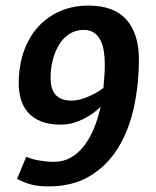

<svg xmlns="http://www.w3.org/2000/svg" viewBox="-20 -654 558 687"><path d="M74 -93Q94 -84 121.5 -79.5Q149 -75 173 -75Q207 -75 234 -90.5Q261 -106 281.5 -133Q302 -160 316.5 -195.5Q331 -231 340 -272Q330 -262 315.5 -251Q301 -240 283 -230.5Q265 -221 243.5 -214.5Q222 -208 197 -208Q155 -208 126 -220Q97 -232 79.5 -252.5Q62 -273 54.5 -299.5Q47 -326 47 -355Q47 -418 65 -469.5Q83 -521 116 -557.5Q149 -594 195 -614Q241 -634 296 -634Q388 -634 432.5 -583.5Q477 -533 477 -442Q477 -352 459 -269.5Q441 -187 402 -124Q363 -61 301.5 -24Q240 13 153 13Q117 13 91 6Q65 -1 41 -14ZM350 -339Q352 -361 353.5 -382Q355 -403 355 -424Q355 -449 351.5 -471.5Q348 -494 339 -511Q330 -528 315.5 -537.5Q301 -547 280 -547Q251 -547 229 -533Q207 -519 192 -495Q177 -471 169 -440Q161 -409 161 -375Q161 -294 235 -294Q254 -294 273 -300Q292 -306 307.5 -313.5Q323 -321 334.5 -328.5Q346 -336 350 -339Z"/></svg>

Font: Amaranth
Style: Italic
Weight: 400
Designer: Gesine Todt
Foundry: Gesine Todt
Version: Version 1.001